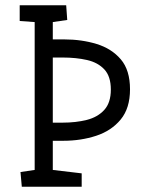

<svg xmlns="http://www.w3.org/2000/svg" viewBox="-20 -711 540 731"><path d="M63 0 58 -56 112 -64V-627L55 -631V-691H232L236 -635L181 -627V-561H224Q291 -561 348 -543.5Q405 -526 440 -485Q475 -444 475 -371Q475 -299 439.5 -256Q404 -213 346 -194Q288 -175 221 -175H181V-64L291 -51V0ZM181 -244H217Q269 -244 310.5 -254.5Q352 -265 377 -292.5Q402 -320 402 -370Q402 -420 377.5 -446.5Q353 -473 311.5 -482.5Q270 -492 218 -492H181Z"/></svg>

Font: Kreon Light Light
Style: Regular
Weight: 300
Version: Version 2.002